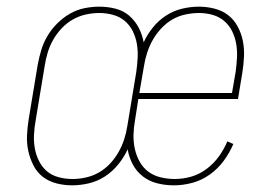

<svg xmlns="http://www.w3.org/2000/svg" viewBox="-20 -548 840 576"><path d="M196 8Q172 8 149 2Q126 -4 108.5 -17.5Q91 -31 80.5 -51.5Q70 -72 65 -94.5Q60 -117 61 -141Q62 -165 66 -190L93 -353Q97 -375 103.5 -397Q110 -419 122 -439.5Q134 -460 151.5 -477.5Q169 -495 190 -507Q211 -519 233.5 -523.5Q256 -528 278 -528Q303 -528 326.5 -522Q350 -516 367.5 -501Q385 -486 396 -465Q407 -444 411 -421Q422 -445 439 -466Q456 -487 478.5 -501.5Q501 -516 526.5 -522Q552 -528 576 -528Q601 -528 624 -522Q647 -516 664.5 -502.5Q682 -489 693 -468.5Q704 -448 708.5 -425.5Q713 -403 712 -379Q711 -355 707 -330L694 -251H395L385 -187Q381 -165 380.5 -143.5Q380 -122 384.5 -101.5Q389 -81 399 -63Q409 -45 425 -33Q441 -21 462 -16Q483 -11 504 -11Q529 -11 553.5 -18Q578 -25 599.5 -41Q621 -57 636.5 -78.5Q652 -100 662 -124L680 -116Q669 -90 651.5 -66Q634 -42 609.5 -24.5Q585 -7 557 0.5Q529 8 502 8Q476 8 452 2Q428 -4 409 -18.5Q390 -33 378.5 -54.5Q367 -76 363 -100Q352 -76 334.5 -54.5Q317 -33 294.5 -18.5Q272 -4 246.5 2Q221 8 196 8ZM398 -269H676L687 -333Q690 -355 691 -376Q692 -397 688.5 -417Q685 -437 676 -455Q667 -473 652 -485.5Q637 -498 617.5 -503.5Q598 -509 577 -509Q557 -509 536 -504.5Q515 -500 497 -489.5Q479 -479 464 -463Q449 -447 438.5 -428.5Q428 -410 421.5 -390Q415 -370 412 -350ZM197 -11Q217 -11 237.5 -15.5Q258 -20 276.5 -30.5Q295 -41 310 -57Q325 -73 335.5 -91.5Q346 -110 352.5 -130Q359 -150 362 -170L389 -333Q392 -355 393 -376Q394 -397 390.5 -417Q387 -437 378 -455Q369 -473 354 -485.5Q339 -498 319 -503.5Q299 -509 278 -509Q258 -509 237.5 -504.5Q217 -500 198.5 -489.5Q180 -479 165 -463Q150 -447 139.5 -428.5Q129 -410 123 -390Q117 -370 114 -350L87 -187Q83 -165 82 -144Q81 -123 84.5 -103Q88 -83 97 -65Q106 -47 120.5 -34.5Q135 -22 155.5 -16.5Q176 -11 197 -11Z"/></svg>

Font: Iosevka Aile Thin
Style: Italic
Weight: 100
Italic angle: -9°
Designer: Belleve Invis
Foundry: Belleve Invis
Version: Version 31.1.0; ttfautohint (v1.8.4)